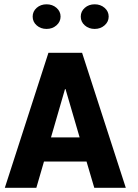

<svg xmlns="http://www.w3.org/2000/svg" viewBox="-20 -890 653 910"><path d="M426.8 0 390.1 -124.5H188.5L152.3 0H2.9L209.5 -639.6H369.1L576.2 0ZM288.1 -467.8 221.7 -238.8H357.4L290.5 -467.8ZM200.7 -752.9Q172.9 -752.9 153.8 -769.8Q134.8 -786.6 134.8 -811.3Q134.8 -835.9 153.8 -852.8Q172.9 -869.6 200.7 -869.6Q228.5 -869.6 247.8 -852.8Q267.1 -835.9 267.1 -811.5Q267.1 -787.1 247.8 -770Q228.5 -752.9 200.7 -752.9ZM428.7 -752.9Q400.9 -752.9 381.8 -769.8Q362.8 -786.6 362.8 -811.3Q362.8 -835.9 381.8 -852.8Q400.9 -869.6 428.7 -869.6Q456.5 -869.6 475.8 -852.8Q495.1 -835.9 495.1 -811.5Q495.1 -787.1 475.8 -770Q456.5 -752.9 428.7 -752.9Z"/></svg>

Font: Yantramanav Black
Style: Regular
Weight: 900
Version: Version 1.001;PS 1.0;hotconv 1.0.72;makeotf.lib2.5.5900; ttf